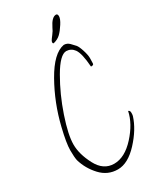

<svg xmlns="http://www.w3.org/2000/svg" viewBox="-225 -979 879 1053"><g transform="rotate(-30 214.5 -452.5)"><path d="M23.4 -156.2Q18.6 -177.7 18.6 -221.7Q18.6 -265.6 41 -357.4Q73.2 -491.2 140.1 -609.4Q207 -727.5 276.4 -740.2Q296.9 -740.2 311.5 -725.6Q326.2 -710.9 335.4 -700.2Q344.7 -689.5 355 -657.7Q365.2 -626 365.2 -605.5Q365.2 -585 364.3 -572.3Q364.3 -562.5 350.6 -562.5H347.7Q346.7 -562.5 346.7 -563.5Q340.8 -648.4 320.3 -677.7Q301.8 -703.1 271.5 -704.1Q231.4 -704.1 177.2 -610.4Q123 -516.6 86.4 -408.7Q49.8 -300.8 49.8 -239.7Q49.8 -178.7 86.9 -107.9Q124 -37.1 191.4 -37.1Q258.8 -37.1 322.8 -107.4Q386.7 -177.7 401.4 -250Q412.1 -247.1 412.1 -232.9Q412.1 -218.8 410.2 -212.9Q387.7 -140.6 322.8 -70.3Q257.8 0 193.8 0Q129.9 0 85.4 -47.9Q41 -95.7 23.4 -156.2ZM233.4 -775.4Q228.5 -777.3 228.5 -782.7Q228.5 -788.1 231.9 -794.4Q235.4 -800.8 249.5 -818.8Q263.7 -836.9 270.5 -853.5Q295.9 -905.3 322.3 -905.3Q333 -905.3 333 -889.2Q333 -873 314.9 -844.7Q296.9 -816.4 279.3 -799.3Q261.7 -782.2 233.4 -775.4Z"/></g></svg>

Font: Dawning of a New Day
Style: Regular
Weight: 400
Designer: Kimberly Geswein
Foundry: Kimberly Geswein
Version: Version 1.002 2010